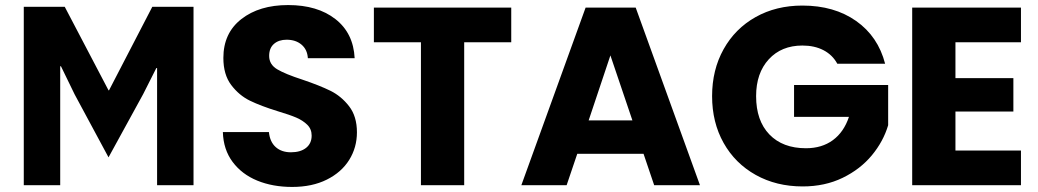

<svg xmlns="http://www.w3.org/2000/svg" viewBox="-20 -732 4105 759"><path d="M601 -463H598L546 -360L409 -110L275 -359L221 -470H218V0H74V-705H236L409 -375H411L582 -705H745V0H601Z M1135 7Q1058 7 997 -18Q936 -43 899.5 -92Q863 -141 861 -210H1043Q1047 -171 1070 -150.5Q1093 -130 1130 -130Q1168 -130 1190 -147.5Q1212 -165 1212 -196Q1212 -222 1194.5 -239Q1177 -256 1151.5 -267Q1126 -278 1079 -292Q1011 -313 968 -334Q925 -355 894 -396Q863 -437 863 -503Q863 -601 934 -656.5Q1005 -712 1119 -712Q1235 -712 1306 -656.5Q1377 -601 1382 -502H1197Q1195 -536 1172 -555.5Q1149 -575 1113 -575Q1082 -575 1063 -558.5Q1044 -542 1044 -511Q1044 -477 1076 -458Q1108 -439 1176 -417Q1244 -394 1286.5 -373Q1329 -352 1360 -312Q1391 -272 1391 -209Q1391 -149 1360.5 -100Q1330 -51 1272 -22Q1214 7 1135 7Z M2001 -702V-565H1815V0H1644V-565H1458V-702Z M2524 -124H2262L2220 0H2041L2295 -702H2493L2747 0H2566ZM2480 -256 2393 -513 2307 -256Z M3290 -480Q3271 -515 3235.5 -533.5Q3200 -552 3152 -552Q3069 -552 3019 -497.5Q2969 -443 2969 -352Q2969 -255 3021.5 -200.5Q3074 -146 3166 -146Q3229 -146 3272.5 -178Q3316 -210 3336 -270H3119V-396H3491V-237Q3472 -173 3426.5 -118Q3381 -63 3311 -29Q3241 5 3153 5Q3049 5 2967.5 -40.5Q2886 -86 2840.5 -167Q2795 -248 2795 -352Q2795 -456 2840.5 -537.5Q2886 -619 2967 -664.5Q3048 -710 3152 -710Q3278 -710 3364.5 -649Q3451 -588 3479 -480Z M3757 -565V-423H3986V-291H3757V-137H4016V0H3586V-702H4016V-565Z"/></svg>

Font: MSTAGE
Style: Bold
Weight: 700
Designer: Ninad Kale (Devanagari), Jonny Pinhorn (Latin)
Foundry: Indian Type Foundry
Version: 4.004